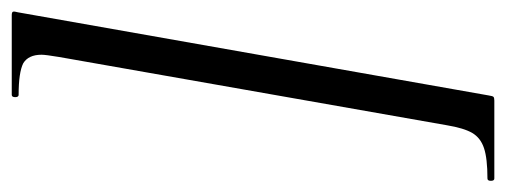

<svg xmlns="http://www.w3.org/2000/svg" viewBox="-320 -472 882 335"><g transform="rotate(-90 121.5 -304.0)"><path d="M179 -705Q163 -713 124 -713Q120 -713 120 -719Q120 -725 124 -725H263Q268 -725 269 -723Q270 -721 268 -714L123 107Q122 114 120.5 115.5Q119 117 114 117H-22Q-26 117 -26 111Q-26 105 -22 105Q13 105 31 99Q49 93 57.5 78.5Q66 64 71 34L190 -642Q194 -666 194 -673Q194 -696 179 -705Z"/></g></svg>

Font: CormorantInfant-MediumItalic
Style: Italic
Weight: 500
Italic angle: -10°
Designer: Christian Thalmann (Catharsis Fonts)
Foundry: Catharsis Fonts
Version: Version 3.303